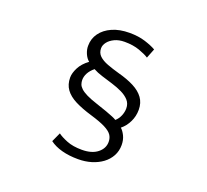

<svg xmlns="http://www.w3.org/2000/svg" viewBox="-139 -947 1278 1183"><g transform="rotate(20 500.0 -356.0)"><path d="M669.4 -669Q648.2 -683.2 606.2 -698.3Q564.1 -713.4 508.2 -713.4Q470.3 -713.4 442.5 -700.2Q414.7 -687 399.5 -667.2Q384.2 -647.3 384.2 -626.4Q384.2 -596.4 404.3 -577.2Q424.5 -558 459.4 -544.9Q494.4 -531.7 538.6 -519.3Q598.8 -503.4 642.2 -481Q685.6 -458.7 708.9 -426.6Q732.2 -394.6 732.2 -348.7Q732.2 -306.3 713.9 -269.2Q695.6 -232 666 -208.3Q681.4 -195.7 694.5 -169.1Q707.5 -142.5 707.5 -109Q707.5 -69.8 690.2 -37.8Q672.9 -5.7 642.2 17.1Q611.4 39.9 571 52.2Q530.7 64.4 484.2 64.4Q424.7 64.4 377.2 51.5Q329.6 38.6 297.3 14.2L325.2 -46.8Q345.7 -30.9 386.5 -14.4Q427.2 2.1 486.3 2.1Q551.7 2.1 588.6 -27.5Q625.6 -57 625.6 -99.9Q625.6 -126.1 612.2 -145.4Q598.7 -164.6 564.8 -181.8Q530.9 -199 468.8 -217.5Q402.7 -237.1 357.9 -259.9Q313.1 -282.7 289.9 -314.7Q266.8 -346.7 266.8 -392.1Q266.8 -421 285.1 -457Q303.4 -493 343.9 -522.7Q325.7 -537.1 314.5 -563.4Q303.4 -589.6 304 -614.1Q304 -660.3 330.2 -696.6Q356.4 -733 404.4 -754.4Q452.5 -775.8 518 -775.8Q576.1 -775.8 621.1 -761.6Q666.1 -747.4 693.9 -731.2ZM341.9 -403.8Q341.9 -389.5 346.5 -376.2Q351.1 -362.9 365.2 -349.6Q379.4 -336.4 406.2 -323.1Q433.1 -309.9 477.6 -295.4Q518.2 -282.1 545.9 -272.1Q573.5 -262 590.8 -254.8Q608.2 -247.7 617.7 -241.3Q636.6 -257.8 646.8 -282.1Q657.1 -306.5 657.1 -330.8Q657.1 -362.2 637.9 -383.6Q618.7 -404.9 587.6 -419.8Q556.5 -434.6 520.6 -445.6Q484.7 -456.6 450.4 -467.2Q416.1 -477.8 390.7 -491.9Q365.6 -471.1 353.7 -448.6Q341.9 -426.2 341.9 -403.8Z"/></g></svg>

Font: Noto Sans KR Thin
Style: Regular
Weight: 100
Designer: Ryoko NISHIZUKA 西塚涼子 (kana, bopomofo & ideographs); Paul D. Hunt (Latin, Greek & Cyrillic); Sandoll Communications 산돌커뮤니
Foundry: Adobe
Version: Version 2.004-H2;hotconv 1.0.118;makeotfexe 2.5.65603